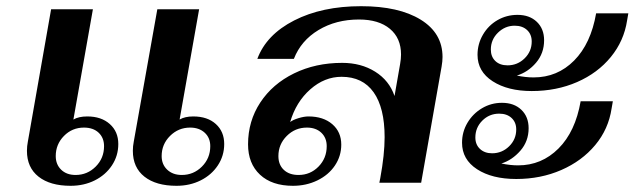

<svg xmlns="http://www.w3.org/2000/svg" viewBox="-20 -590 2049 620"><path d="M67 -103Q67 -118 70 -133L145 -560H280L217 -204Q234 -214 262 -214Q307 -214 334.5 -189.5Q362 -165 362 -125Q362 -87 341.5 -56Q321 -25 286 -7.5Q251 10 208 10Q142 10 104.5 -19.5Q67 -49 67 -103ZM409 -103Q409 -118 412 -133L488 -560H623L560 -204Q577 -214 604 -214Q650 -214 677 -189.5Q704 -165 704 -125Q704 -87 683.5 -56Q663 -25 628 -7.5Q593 10 550 10Q484 10 446.5 -19.5Q409 -49 409 -103ZM316 -118Q316 -145 298.5 -161.5Q281 -178 251 -178Q213 -178 186.5 -151Q160 -124 160 -86Q160 -59 177.5 -42Q195 -25 224 -25Q262 -25 289 -52Q316 -79 316 -118ZM659 -118Q659 -145 641 -161.5Q623 -178 594 -178Q556 -178 529 -151Q502 -124 502 -86Q502 -59 520 -42Q538 -25 567 -25Q605 -25 632 -52Q659 -79 659 -118Z M781 -124Q781 -199 820.5 -259Q860 -319 929.5 -353Q999 -387 1085 -387Q1146 -387 1191.5 -358.5Q1237 -330 1254 -280L1272 -383Q1275 -400 1275 -414Q1275 -467 1239 -497Q1203 -527 1139 -527Q1065 -527 1008.5 -493Q952 -459 929 -400H811Q840 -478 930 -524Q1020 -570 1146 -570Q1268 -570 1338.5 -526.5Q1409 -483 1409 -406Q1409 -392 1406 -375L1340 0H1205L1208 -15Q1222 -91 1222 -147Q1222 -242 1186.5 -292Q1151 -342 1083 -342Q1028 -342 982 -301.5Q936 -261 917 -196Q926 -203 944 -208.5Q962 -214 976 -214Q1024 -214 1053 -189Q1082 -164 1082 -123Q1082 -86 1061.5 -55.5Q1041 -25 1005 -7.5Q969 10 926 10Q858 10 819.5 -26Q781 -62 781 -124ZM1035 -118Q1035 -145 1017.5 -161.5Q1000 -178 971 -178Q933 -178 906 -151Q879 -124 879 -86Q879 -58 896.5 -41.5Q914 -25 944 -25Q982 -25 1008.5 -52Q1035 -79 1035 -118Z M1522 -413Q1522 -448 1539.5 -478Q1557 -508 1586.5 -525Q1616 -542 1651 -542Q1690 -542 1713.5 -519.5Q1737 -497 1737 -460Q1737 -418 1711 -387.5Q1685 -357 1649 -346Q1677 -340 1703 -340Q1780 -340 1834 -394.5Q1888 -449 1905 -547H2009L2005 -524Q1995 -458 1952.5 -406Q1910 -354 1843.5 -325Q1777 -296 1697 -296Q1620 -296 1571 -327.5Q1522 -359 1522 -413ZM1697 -456Q1697 -479 1682 -493Q1667 -507 1642 -507Q1611 -507 1588 -484.5Q1565 -462 1565 -430Q1565 -407 1579.5 -393Q1594 -379 1619 -379Q1651 -379 1674 -401.5Q1697 -424 1697 -456ZM1472 -129Q1472 -164 1489.5 -193.5Q1507 -223 1536.5 -240.5Q1566 -258 1601 -258Q1640 -258 1663.5 -235.5Q1687 -213 1687 -176Q1687 -134 1660.5 -103.5Q1634 -73 1599 -62Q1628 -56 1653 -56Q1729 -56 1783.5 -110.5Q1838 -165 1855 -263H1959L1955 -240Q1945 -173 1902 -121.5Q1859 -70 1792.5 -41Q1726 -12 1647 -12Q1569 -12 1520.5 -43.5Q1472 -75 1472 -129ZM1647 -172Q1647 -195 1632 -209Q1617 -223 1592 -223Q1560 -223 1537.5 -200.5Q1515 -178 1515 -146Q1515 -123 1530 -109Q1545 -95 1569 -95Q1601 -95 1624 -117.5Q1647 -140 1647 -172Z"/></svg>

Font: Fahkwang SemiBold
Style: Italic
Weight: 600
Italic angle: -10°
Version: Version 1.000; ttfautohint (v1.6)